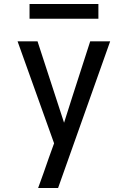

<svg xmlns="http://www.w3.org/2000/svg" viewBox="-20 -942 640 962"><path d="M171 0Q185 -38 198.5 -76Q212 -114 225 -152L251 -224L68 -735H168L301 -327L342 -456L432 -735H532L271 0ZM128 -848V-922H473V-848Z"/></svg>

Font: Iosevka Medium Extended
Style: Regular
Weight: 500
Width: 7
Monospace: yes
Designer: Belleve Invis
Foundry: Belleve Invis
Version: Version 32.5.0; ttfautohint (v1.8.4)